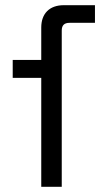

<svg xmlns="http://www.w3.org/2000/svg" viewBox="-20 -720 386 740"><path d="M139 0H218V-602C218 -622 227 -632 248 -632H346V-700H226C170 -700 139 -667 139 -614V-489H29V-420H139Z"/></svg>

Font: Meta Space
Style: Regular
Weight: 400
Designer: Meta Pool / Florian Karsten
Foundry: Meta Pool / Florian Karsten
Version: Version 2.000;Glyphs 3.1.1 (3137)